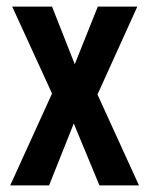

<svg xmlns="http://www.w3.org/2000/svg" viewBox="-20 -563 452 583"><path d="M138 -279 17 -543H138L207 -368L277 -543H397L276 -276L402 0H282L204 -188L129 0H11Z"/></svg>

Font: Noto Sans Lao ExtraCondensed SemiBold
Style: Regular
Weight: 600
Width: 2
Designer: Monotype Design Team
Foundry: Monotype Imaging Inc.
Version: Version 2.003; ttfautohint (v1.8.4.7-5d5b)